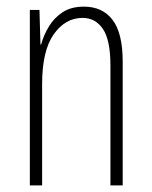

<svg xmlns="http://www.w3.org/2000/svg" viewBox="-20 -559 458 579"><path d="M233 -539Q289 -539 319.5 -499Q350 -459 350 -373V0H313V-362Q313 -438 290.5 -471.5Q268 -505 229 -505Q177 -505 142 -455.5Q107 -406 107 -305V0H70V-529H99L102 -425H104Q112 -454 128 -480Q144 -506 169.5 -522.5Q195 -539 233 -539Z"/></svg>

Font: Noto Sans Khmer UI ExtraCondensed ExtraLight
Style: Regular
Weight: 200
Width: 2
Designer: Danh Hong and the Monotype Design Team
Foundry: Monotype Imaging Inc.
Version: Version 2.002; ttfautohint (v1.8.4.7-5d5b)